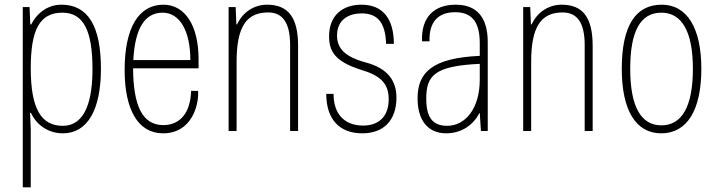

<svg xmlns="http://www.w3.org/2000/svg" viewBox="-20 -558 3058 818"><path d="M77 240H111V-8L108 -77H112C137 -23 188 10 248 10C352 10 410 -89 410 -265C410 -448 354 -538 242 -538C188 -538 141 -508 113 -454H109L106 -528H77ZM247 -22C156 -22 111 -94 111 -267C111 -430 148 -504 246 -504C336 -504 374 -427 374 -264C374 -137 347 -22 247 -22Z M826 -306C826 -448 769 -538 676 -538C571 -538 511 -440 511 -260C511 -92 567 10 675 10C796 10 828 -109 824 -171H794C792 -80 749 -25 676 -25C585 -25 548 -110 547 -267H826ZM548 -302C555 -438 597 -504 673 -504C746 -504 791 -426 791 -302Z M954 0H988V-296C988 -445 1031 -505 1122 -505C1185 -505 1216 -460 1216 -366V0H1250V-363C1250 -486 1206 -538 1118 -538C1064 -538 1015 -508 990 -454H987L984 -528H954Z M1524 10C1616 10 1669 -47 1669 -142C1669 -210 1636 -266 1538 -292C1441 -318 1416 -358 1416 -407C1416 -476 1468 -501 1521 -501C1593 -501 1622 -456 1625 -371H1658C1658 -477 1612 -538 1520 -538C1439 -538 1382 -492 1382 -403C1382 -341 1406 -296 1517 -261C1602 -236 1636 -202 1636 -135C1636 -60 1592 -23 1527 -23C1449 -23 1401 -71 1401 -158H1370C1370 -52 1424 10 1524 10Z M1881 10C1949 10 1999 -29 2022 -76H2024L2029 0H2058V-378C2058 -488 2008 -538 1922 -538C1829 -538 1774 -485 1778 -382H1810C1807 -468 1850 -506 1919 -506C1995 -506 2024 -459 2024 -373V-320C1825 -311 1759 -252 1759 -139C1759 -48 1801 10 1881 10ZM1885 -22C1822 -22 1796 -59 1796 -138C1796 -236 1831 -277 2024 -286V-219C2024 -96 1963 -22 1885 -22Z M2209 0H2243V-296C2243 -445 2286 -505 2377 -505C2440 -505 2471 -460 2471 -366V0H2505V-363C2505 -486 2461 -538 2373 -538C2319 -538 2270 -508 2245 -454H2242L2239 -528H2209Z M2797 10C2907 10 2968 -88 2968 -265C2968 -439 2907 -538 2799 -538C2687 -538 2629 -447 2629 -265C2629 -88 2689 10 2797 10ZM2798 -24C2710 -24 2665 -105 2665 -265C2665 -425 2708 -504 2798 -504C2884 -504 2932 -425 2932 -265C2932 -106 2886 -24 2798 -24Z"/></svg>

Font: Kathrein 37 Thin Condensed
Style: Regular
Weight: 250
Width: 3
Designer: Lazydogs Typefoundry, based on Open Sans by Ascender Corporation
Foundry: Lazydogs Typefoundry
Version: Version 1.003;PS 001.003;hotconv 1.0.88;makeotf.lib2.5.64775